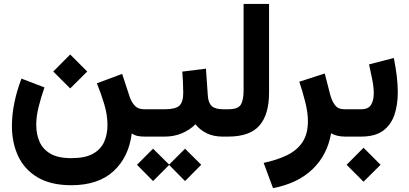

<svg xmlns="http://www.w3.org/2000/svg" viewBox="-20 -705 2113 991"><path d="M342.3 -423.8 430.2 -335.9 342.3 -248.5 254.9 -335.9ZM348.1 111.3Q418.5 111.3 459.2 88.9Q500 66.4 517.3 27.8Q534.7 -10.7 534.7 -59.6Q534.7 -112.3 517.8 -168.2Q501 -224.1 480 -274.9L610.4 -323.7L649.4 -205.1Q657.7 -179.7 674.8 -160.4Q691.9 -141.1 724.1 -141.1H743.7V0H726.1Q705.1 0 689.5 -3.4Q673.8 -6.8 660.2 -16.6Q644.5 106.9 565.4 179Q486.3 251 348.1 251Q243.2 251 175 210.9Q106.9 170.9 74.2 101.6Q41.5 32.2 41.5 -54.7Q41.5 -112.8 54.2 -175Q66.9 -237.3 90.8 -299.3L209.5 -253.9Q191.4 -202.1 179.2 -152.8Q167 -103.5 167 -60.5Q167 -13.7 183.6 25.4Q200.2 64.5 239.7 87.9Q279.3 111.3 348.1 111.3Z M724.1 -141.1H831.5Q885.3 -141.1 905.5 -159.4Q925.8 -177.7 925.8 -226.6Q925.8 -255.4 924.3 -282.5Q922.9 -309.6 920.9 -335.4L1043 -350.6L1052.7 -210.9Q1055.2 -173.8 1073.2 -157.5Q1091.3 -141.1 1130.9 -141.1H1141.1V0H1129.9Q1081.1 0 1046.1 -17.6Q1011.2 -35.2 988.8 -63.5Q959 -33.7 918.2 -16.8Q877.4 0 831.5 0H724.1ZM770 62.5 853 144.5 935.1 62.5 1018.6 145.5 935.1 229.5 853 146.5 770 229.5 687 145.5Z M1121.1 -141.1H1158.2Q1209 -141.1 1223.1 -165Q1237.3 -189 1237.3 -237.8V-684.6H1368.7V-226.1Q1368.7 -114.3 1319.1 -57.1Q1269.5 0 1157.7 0H1121.1Z M1762.2 0Q1717.8 0 1689 -17.1Q1669.4 95.2 1593 168.5Q1516.6 241.7 1389.2 266.1L1340.8 135.7Q1411.6 120.6 1462.6 95.5Q1513.7 70.3 1541.5 28.3Q1569.3 -13.7 1569.3 -80.1Q1569.3 -124.5 1555.2 -179.9Q1541 -235.4 1524.9 -283.2L1656.2 -325.7L1684.6 -215.3Q1692.9 -184.1 1709 -162.6Q1725.1 -141.1 1756.8 -141.1H1775.9V0Z M1843.8 0H1755.9V-141.1H1844.2Q1881.3 -141.1 1895.3 -164.3Q1909.2 -187.5 1909.2 -223.1Q1909.2 -256.3 1901.1 -295.7Q1893.1 -335 1884.8 -372.6L2012.7 -405.8Q2022 -359.9 2027.6 -314.7Q2033.2 -269.5 2033.2 -228.5Q2033.2 -163.6 2015.6 -111.8Q1998 -60.1 1956.8 -30Q1915.5 0 1843.8 0ZM1856.4 57.6 1944.3 145.5 1856.4 232.9 1769 145.5Z"/></svg>

Font: Vazirmatn UI FD ExtraBold
Style: Regular
Weight: 800
Designer: Saber Rastikerdar
Foundry: Saber Rastikerdar
Version: Version 33.003